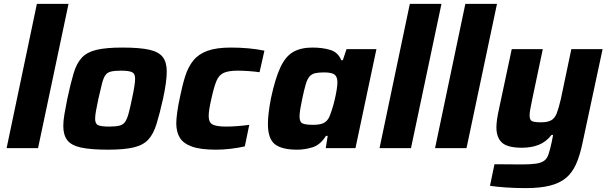

<svg xmlns="http://www.w3.org/2000/svg" viewBox="-20 -763 3139 989"><path d="M14 0 170 -743H333L176 0Z M536 8Q447 8 397 -3Q347 -14 326.5 -41Q306 -68 306 -114Q306 -141 312 -175.5Q318 -210 327 -255Q344 -335 359.5 -386.5Q375 -438 402 -466.5Q429 -495 478 -506.5Q527 -518 610 -518Q699 -518 748.5 -507Q798 -496 818.5 -469Q839 -442 839 -395Q839 -343 820 -255Q802 -175 786 -123.5Q770 -72 743.5 -43.5Q717 -15 668 -3.5Q619 8 536 8ZM543 -111Q575 -111 594 -115.5Q613 -120 623.5 -134Q634 -148 642 -177Q650 -206 660 -255Q676 -328 676 -358Q676 -384 659.5 -391.5Q643 -399 603 -399Q571 -399 552 -394.5Q533 -390 523 -376Q513 -362 505.5 -333Q498 -304 487 -255Q479 -217 474.5 -192Q470 -167 470 -151Q470 -125 486 -118Q502 -111 543 -111Z M1092 8Q1013 8 968.5 -8Q924 -24 906 -54Q888 -84 888 -128Q888 -150 893 -186Q898 -222 907 -263Q919 -323 934 -370.5Q949 -418 975.5 -451Q1002 -484 1048 -501Q1094 -518 1169 -518Q1264 -518 1342 -502L1317 -391Q1297 -394 1265.5 -396.5Q1234 -399 1206 -399Q1158 -399 1133 -388Q1108 -377 1095 -346Q1082 -315 1069 -255Q1062 -225 1058.5 -203Q1055 -181 1055 -165Q1055 -132 1075.5 -121.5Q1096 -111 1146 -111Q1171 -111 1204 -113.5Q1237 -116 1264 -120L1241 -9Q1206 -1 1167.5 3.5Q1129 8 1092 8Z M1511 8Q1432 8 1396 -20Q1360 -48 1360 -125Q1360 -150 1364 -183.5Q1368 -217 1376 -258Q1398 -360 1424.5 -416.5Q1451 -473 1490.5 -495.5Q1530 -518 1589 -518Q1641 -518 1681 -506Q1721 -494 1738 -453H1746L1765 -510H1919L1811 0H1658L1668 -63H1659Q1630 -17 1590.5 -4.5Q1551 8 1511 8ZM1593 -120Q1628 -120 1646.5 -129Q1665 -138 1676 -160Q1682 -174 1689.5 -197Q1697 -220 1703.5 -247Q1710 -274 1714 -299Q1718 -324 1718 -339Q1718 -368 1703 -379Q1688 -390 1649 -390Q1621 -390 1603.5 -386Q1586 -382 1574.5 -369Q1563 -356 1555 -329Q1547 -302 1537 -255Q1530 -222 1526.5 -200Q1523 -178 1523 -163Q1523 -134 1539 -127Q1555 -120 1593 -120Z M1935 0 2091 -743H2254L2097 0Z M2221 0 2377 -743H2540L2383 0Z M2687 206Q2635 206 2584.5 202.5Q2534 199 2504 194L2527 83Q2573 83 2605.5 83.5Q2638 84 2665 84Q2713 84 2740.5 80Q2768 76 2783 65Q2798 54 2805.5 31.5Q2813 9 2821 -27Q2823 -37 2825 -47.5Q2827 -58 2829 -68H2821Q2793 -32 2755 -17Q2717 -2 2669 -2Q2594 -2 2565.5 -28.5Q2537 -55 2537 -107Q2537 -126 2540.5 -149.5Q2544 -173 2550 -200L2616 -510H2776L2721 -249Q2715 -220 2711.5 -200.5Q2708 -181 2708 -168Q2708 -144 2721.5 -138.5Q2735 -133 2767 -133Q2801 -133 2819.5 -143.5Q2838 -154 2848 -180Q2858 -206 2869 -253L2923 -510H3084L2980 -24Q2967 38 2947.5 82Q2928 126 2896 153Q2864 180 2813.5 193Q2763 206 2687 206Z"/></svg>

Font: Saira
Style: Bold Italic
Weight: 700
Italic angle: -12°
Designer: Hector Gatti with collaboration of the Omnibus-Type team
Foundry: Omnibus-Type
Version: Version 1.100; ttfautohint (v1.8.3)